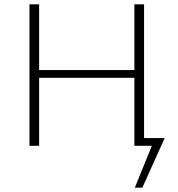

<svg xmlns="http://www.w3.org/2000/svg" viewBox="-20 -678 826 893"><path d="M641 0V-36H746L728 0ZM607 195 701 -36H746L642 195ZM605 0V-658H650V0ZM117 0V-658H162V0ZM133 -316V-352H635V-316Z"/></svg>

Font: Ysabeau Office ExtraLight
Style: Regular
Weight: 250
Designer: Christian Thalmann (Catharsis Fonts)
Version: Version 2.001;gftools[0.9.30]; featfreeze: tnum,lnum,ss02